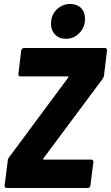

<svg xmlns="http://www.w3.org/2000/svg" viewBox="-20 -940 555 960"><path d="M3 -12 19 -138Q19 -146 25 -153L321 -552Q324 -558 319 -558H82Q77 -558 74 -561.5Q71 -565 72 -570L86 -688Q87 -693 91 -696.5Q95 -700 100 -700H505Q510 -700 513 -696.5Q516 -693 515 -688L500 -562Q499 -555 494 -547L197 -148Q192 -142 199 -142H436Q441 -142 444.5 -138.5Q448 -135 447 -130L432 -12Q431 -7 427.5 -3.5Q424 0 419 0H14Q3 0 3 -12ZM235 -821Q235 -864 263 -892Q291 -920 331 -920Q365 -920 385 -900Q405 -880 405 -846Q405 -804 377 -775Q349 -746 310 -746Q276 -746 255.5 -767Q235 -788 235 -821Z"/></svg>

Font: Barlow Semi Condensed ExtraBold
Style: Italic
Weight: 800
Width: 4
Italic angle: -7°
Designer: Jeremy Tribby
Foundry: Tribby Type
Version: Version 1.408